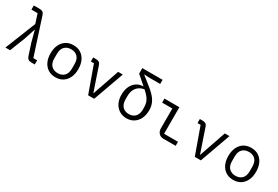

<svg xmlns="http://www.w3.org/2000/svg" viewBox="66 -1767 4068 2806"><g transform="rotate(30 2100.0 -364.0)"><path d="M209 -670H105V-740H200Q238 -740 257 -726Q276 -712 285 -683L484 -70H548V0H493Q456 0 436.5 -14.5Q417 -29 408 -57L343 -258L296 -436H291L233 -258L132 0H53L259 -516Z M900 12Q828 12 775.5 -21.5Q723 -55 694.5 -115.5Q666 -176 666 -258Q666 -340 694.5 -400.5Q723 -461 775.5 -494.5Q828 -528 900 -528Q973 -528 1025 -494.5Q1077 -461 1105.5 -400.5Q1134 -340 1134 -258Q1134 -176 1105.5 -115.5Q1077 -55 1025 -21.5Q973 12 900 12ZM900 -57Q967 -57 1008 -97.5Q1049 -138 1049 -221V-295Q1049 -378 1008 -418.5Q967 -459 900 -459Q833 -459 792 -418.5Q751 -378 751 -295V-221Q751 -138 792 -97.5Q833 -57 900 -57Z M1449 0 1288 -448H1236V-516H1281Q1316 -516 1335.5 -504Q1355 -492 1365 -460L1419 -300L1499 -67H1503L1583 -300L1657 -516H1736L1551 0Z M2078 -670 2008 -675V-671L2151 -557Q2202 -517 2237 -480Q2272 -443 2292.5 -408Q2313 -373 2322.5 -336.5Q2332 -300 2332 -259Q2332 -175 2302.5 -114.5Q2273 -54 2220.5 -21Q2168 12 2099 12Q2030 12 1977.5 -21Q1925 -54 1895.5 -113Q1866 -172 1866 -250Q1866 -337 1896 -396.5Q1926 -456 1975 -486Q2024 -516 2081 -516V-521Q2064 -536 2046.5 -551Q2029 -566 2012 -581L1936 -647V-740H2278V-670ZM2246 -241Q2246 -291 2236.5 -328.5Q2227 -366 2200 -403Q2173 -440 2120 -487Q2073 -481 2034.5 -455.5Q1996 -430 1974 -385.5Q1952 -341 1952 -277V-223Q1952 -168 1971 -131.5Q1990 -95 2023 -77Q2056 -59 2099 -59Q2142 -59 2175 -77Q2208 -95 2227 -131.5Q2246 -168 2246 -223Z M2926 0H2721Q2669 0 2640 -32.5Q2611 -65 2611 -114V-448H2439V-516H2691V-68H2926Z M3249 0 3088 -448H3036V-516H3081Q3116 -516 3135.5 -504Q3155 -492 3165 -460L3219 -300L3299 -67H3303L3383 -300L3457 -516H3536L3351 0Z M3900 12Q3828 12 3775.5 -21.5Q3723 -55 3694.5 -115.5Q3666 -176 3666 -258Q3666 -340 3694.5 -400.5Q3723 -461 3775.5 -494.5Q3828 -528 3900 -528Q3973 -528 4025 -494.5Q4077 -461 4105.5 -400.5Q4134 -340 4134 -258Q4134 -176 4105.5 -115.5Q4077 -55 4025 -21.5Q3973 12 3900 12ZM3900 -57Q3967 -57 4008 -97.5Q4049 -138 4049 -221V-295Q4049 -378 4008 -418.5Q3967 -459 3900 -459Q3833 -459 3792 -418.5Q3751 -378 3751 -295V-221Q3751 -138 3792 -97.5Q3833 -57 3900 -57Z"/></g></svg>

Font: Lilex
Style: Regular
Weight: 400
Monospace: yes
Designer: Mike Abbink, Paul van der Laan, Pieter van Rosmalen, Mikhael Khrustik
Foundry: Mikhael Khrustik
Version: Version 2.510